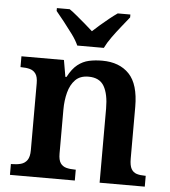

<svg xmlns="http://www.w3.org/2000/svg" viewBox="-54 -815 767 864"><g transform="rotate(5 329.5 -383.0)"><path d="M23 0V-49H27Q50 -49 68 -54Q86 -59 96.5 -74Q107 -89 107 -119V-421Q107 -450 97 -464Q87 -478 70.5 -482.5Q54 -487 32 -487H28V-536H220L233 -461H238Q258 -499 281.5 -517.5Q305 -536 332.5 -542Q360 -548 392 -548Q470 -548 514 -502Q558 -456 558 -354V-120Q558 -89 566.5 -74Q575 -59 590.5 -54Q606 -49 628 -49H632V0H428V-335Q428 -400 407.5 -435.5Q387 -471 337 -471Q299 -471 277.5 -449Q256 -427 246.5 -391Q237 -355 237 -313V-115Q237 -86 246.5 -72Q256 -58 273 -53.5Q290 -49 312 -49H316V0ZM274 -606Q264 -629 244.5 -655.5Q225 -682 204.5 -708Q184 -734 168 -753V-766H226Q242 -755 261 -739Q280 -723 299.5 -706.5Q319 -690 334 -676Q349 -690 368 -706.5Q387 -723 407 -739Q427 -755 443 -766H500V-753Q485 -734 464 -708Q443 -682 424 -655.5Q405 -629 394 -606Z"/></g></svg>

Font: Noto Serif Kannada SemiBold
Style: Regular
Weight: 600
Version: Version 2.003